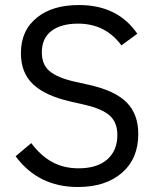

<svg xmlns="http://www.w3.org/2000/svg" viewBox="-20 -730 621 762"><path d="M289.1 12.2Q399.9 12.2 464.8 -44.9Q528.8 -101.1 528.8 -198.2Q528.8 -276.9 482.7 -323.5Q436.5 -370.1 334 -393.1L276.9 -405.8Q208 -421.4 177 -447.5Q146 -473.6 146 -522Q146 -578.1 184.1 -607.2Q222.2 -636.2 290 -636.2Q398.4 -636.2 461.9 -549.8L524.9 -596.2Q446.8 -710 293.9 -710Q188.5 -710 127.9 -661.1Q63 -610.4 63 -519Q63 -440.4 111.8 -395Q160.6 -349.6 259.8 -327.1L316.9 -314Q386.2 -297.9 416 -270.8Q445.8 -243.7 445.8 -193.8Q445.8 -132.8 405.8 -97.4Q365.7 -62 292 -62Q232.9 -62 187.3 -86.9Q141.6 -111.8 104 -162.1L42 -109.9Q131.8 12.2 289.1 12.2Z"/></svg>

Font: Plexus Sans
Style: Regular
Weight: 400
Version: Version 2.001;PS 002.001;hotconv 1.0.70;makeotf.lib2.5.58329